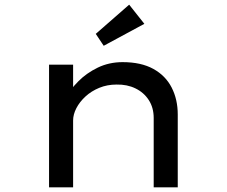

<svg xmlns="http://www.w3.org/2000/svg" viewBox="-20 -802 971 822"><path d="M190 0V-525H293V-385L259 -381Q280 -418 315 -453.5Q350 -489 398.5 -512.5Q447 -536 505 -536Q584 -536 636.5 -507Q689 -478 715 -427Q741 -376 741 -312V0H638V-297Q638 -341 617 -373.5Q596 -406 560 -423.5Q524 -441 479 -440Q439 -440 405 -426Q371 -412 346 -389Q321 -366 307 -339Q293 -312 293 -286V0H242Q219 0 206 0Q193 0 190 0ZM424 -606 390 -657 533 -782 598 -700Z"/></svg>

Font: Lexend Tera
Style: Regular
Weight: 400
Designer: Bonnie Shaver-Troup, Thomas Jockin
Foundry: Lexend
Version: Version 1.007